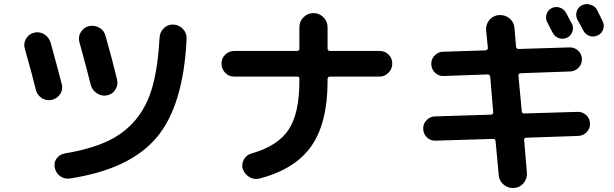

<svg xmlns="http://www.w3.org/2000/svg" viewBox="-20 -852 3040 951"><path d="M838.9 -730.5Q867.2 -728.5 886.2 -708.5Q905.3 -688.5 904.3 -660.2Q888.7 -328.1 755.4 -170.4Q622.1 -12.7 325.2 32.2Q298.8 36.1 277.3 20Q255.9 3.9 251 -22.5Q246.1 -47.9 260.7 -67.4Q275.4 -86.9 299.8 -91.8Q426.8 -113.3 510.7 -151.9Q594.7 -190.4 651.9 -258.8Q709 -327.1 735.8 -425.3Q762.7 -523.4 770.5 -667Q772.5 -694.3 792 -712.9Q811.5 -731.4 838.9 -730.5ZM157.2 -408.2Q141.6 -474.6 102.5 -612.3Q95.7 -638.7 109.4 -661.1Q123 -683.6 149.4 -690.4Q176.8 -696.3 199.2 -682.1Q221.7 -668 230.5 -641.6Q259.8 -536.1 286.1 -434.6Q293 -408.2 277.8 -385.7Q262.7 -363.3 237.3 -357.4Q210 -351.6 187 -366.2Q164.1 -380.9 157.2 -408.2ZM429.7 -430.7Q411.1 -506.8 373 -644.5Q366.2 -670.9 380.9 -693.8Q395.5 -716.8 420.9 -722.7Q448.2 -728.5 472.2 -714.8Q496.1 -701.2 502.9 -673.8Q537.1 -552.7 559.6 -459Q566.4 -432.6 552.2 -409.2Q538.1 -385.7 511.2 -379.9Q484.4 -374 460.9 -389.2Q437.5 -404.3 429.7 -430.7Z M1139.6 -472.7Q1113.3 -472.7 1095.2 -491.7Q1077.1 -510.7 1077.1 -537.1Q1077.1 -563.5 1095.7 -581.5Q1114.3 -599.6 1139.6 -599.6H1452.1Q1462.9 -599.6 1462.9 -611.3V-716.8Q1462.9 -746.1 1483.4 -766.6Q1503.9 -787.1 1532.7 -787.1Q1561.5 -787.1 1582 -766.6Q1602.5 -746.1 1602.5 -716.8V-611.3Q1602.5 -600.6 1615.2 -599.6H1860.4Q1886.7 -599.6 1904.8 -581.5Q1922.9 -563.5 1922.9 -537.1Q1922.9 -510.7 1904.3 -491.7Q1885.7 -472.7 1860.4 -472.7H1615.2Q1603.5 -472.7 1602.5 -461.9V-450.2Q1602.5 -244.1 1522.9 -129.4Q1443.4 -14.6 1266.6 32.2Q1239.3 39.1 1215.8 25.4Q1192.4 11.7 1182.6 -14.6Q1174.8 -39.1 1188 -62Q1201.2 -85 1225.6 -91.8Q1356.4 -128.9 1409.7 -210Q1462.9 -291 1462.9 -450.2V-461.9Q1462.9 -472.7 1452.1 -472.7Z M2711.9 -811.5Q2731.4 -821.3 2752.4 -814.5Q2773.4 -807.6 2784.2 -788.1Q2789.1 -779.3 2797.9 -761.7Q2806.6 -744.1 2812.5 -735.4Q2822.3 -715.8 2814.9 -694.8Q2807.6 -673.8 2788.1 -665Q2769.5 -656.2 2748.5 -663.1Q2727.5 -669.9 2717.8 -689.5Q2712.9 -698.2 2704.1 -715.8Q2695.3 -733.4 2690.4 -742.2Q2680.7 -760.7 2687 -781.2Q2693.4 -801.8 2711.9 -811.5ZM2937.5 -802.7Q2942.4 -793 2951.7 -773.9Q2960.9 -754.9 2964.8 -747.1Q2974.6 -727.5 2967.8 -707Q2960.9 -686.5 2940.9 -676.8Q2920.9 -667 2900.4 -673.8Q2879.9 -680.7 2869.1 -701.2Q2860.4 -718.8 2839.8 -754.9Q2830.1 -774.4 2836.4 -795.4Q2842.8 -816.4 2862.8 -826.2Q2882.8 -835.9 2905.3 -828.6Q2927.7 -821.3 2937.5 -802.7ZM2137.7 -155.3Q2112.3 -154.3 2094.7 -171.4Q2077.1 -188.5 2076.2 -213.4Q2075.2 -238.3 2092.3 -256.3Q2109.4 -274.4 2133.8 -275.4L2413.1 -284.2Q2417 -284.2 2420.4 -288.1Q2423.8 -292 2422.9 -295.9L2408.2 -471.7Q2406.2 -482.4 2396.5 -483.4L2177.7 -475.6Q2152.3 -474.6 2134.8 -491.7Q2117.2 -508.8 2116.2 -533.7Q2115.2 -558.6 2132.3 -576.7Q2149.4 -594.7 2173.8 -595.7L2384.8 -602.5Q2389.6 -602.5 2393.6 -606.9Q2397.5 -611.3 2396.5 -615.2L2387.7 -702.1Q2385.7 -731.4 2404.3 -753.4Q2422.9 -775.4 2452.1 -777.3Q2481.4 -779.3 2503.9 -760.7Q2526.4 -742.2 2528.3 -712.9L2536.1 -620.1Q2538.1 -609.4 2548.8 -609.4L2799.8 -617.2Q2825.2 -618.2 2843.3 -601.6Q2861.3 -585 2862.3 -560.1Q2863.3 -535.2 2846.2 -517.1Q2829.1 -499 2803.7 -498L2558.6 -489.3Q2553.7 -489.3 2550.3 -485.4Q2546.9 -481.4 2547.9 -476.6L2564.5 -299.8Q2566.4 -290 2576.2 -290L2839.8 -297.9Q2865.2 -298.8 2883.3 -282.2Q2901.4 -265.6 2902.3 -240.7Q2903.3 -215.8 2886.2 -197.8Q2869.1 -179.7 2843.8 -178.7L2585.9 -169.9Q2581.1 -169.9 2578.1 -166Q2575.2 -162.1 2576.2 -158.2L2589.8 3.9Q2591.8 33.2 2573.2 55.2Q2554.7 77.1 2525.9 79.1Q2497.1 81.1 2474.6 62.5Q2452.1 43.9 2450.2 14.6L2434.6 -153.3Q2432.6 -164.1 2422.9 -164.1Z"/></svg>

Font: Rounded-X Mgen+ 1mn bold
Style: Bold
Weight: 700
Designer: [Source Han Sans]
Ryoko NISHIZUKA  (kana & ideographs); Paul D. Hunt (Latin, Greek & Cyrillic); Wenlong ZHANG  (bopomofo
Version: Version 1.059.20150602